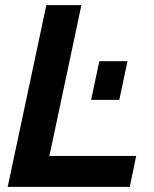

<svg xmlns="http://www.w3.org/2000/svg" viewBox="-20 -730 602 750"><path d="M161 -710H298L173 -121H512L487 0H10ZM336 -340 368 -491H478L446 -340Z"/></svg>

Font: PTCRaleway
Style: Bold Italic
Weight: 700
Italic angle: -12°
Designer: Matt McInerney, Pablo Impallari, Rodrigo Fuenzalida
Foundry: Matt McInerney, Pablo Impallari, Rodrigo Fuenzalida
Version: Version 3.000g; ttfautohint (v1.5) -l 8 -r 28 -G 28 -x 14 -D